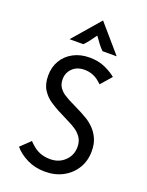

<svg xmlns="http://www.w3.org/2000/svg" viewBox="-157 -918 772 1005"><g transform="rotate(20 229.0 -416.0)"><path d="M104.2 -119.4Q116.7 -106.2 131.9 -93.8Q170.8 -62.5 225 -62.5Q274.3 -62.5 306.6 -93.8Q338.9 -125 338.9 -170.8Q338.9 -204.2 322.9 -225.7Q306.9 -247.2 286.8 -259.7Q266.7 -272.2 254.9 -277.8L178.5 -316.7Q160.4 -326.4 133.7 -343.8Q106.9 -361.1 86.8 -391.7Q66.7 -422.2 66.7 -470.8Q66.7 -518.1 88.5 -554.9Q110.4 -591.7 149.7 -612.5Q188.9 -633.3 239.6 -633.3Q289.6 -633.3 327.8 -615.6Q366 -597.9 387.5 -579.2L335.4 -519.4Q325 -529.2 313.2 -538.2Q279.2 -563.9 236.1 -563.9Q194.4 -563.9 169.4 -539.2Q144.4 -514.6 144.4 -478.5Q144.4 -450.7 157.3 -432.6Q170.1 -414.6 186.5 -404.2Q202.8 -393.8 213.2 -388.2L291 -349.3Q304.9 -342.4 326 -329.9Q347.2 -317.4 368.1 -296.9Q388.9 -276.4 402.8 -246.9Q416.7 -217.4 416.7 -175.7Q416.7 -122.2 391.3 -80.6Q366 -38.9 322.2 -15.3Q278.5 8.3 222.2 8.3Q166.7 8.3 121.9 -13.9Q77.1 -36.1 50.7 -68.1ZM106.9 -687.5 238.2 -839.6 369.4 -687.5H290.3Q275.7 -702.1 263.9 -717.7Q252.1 -733.3 236.8 -754.9Q221.5 -733.3 209.7 -717.7Q197.9 -702.1 183.3 -687.5Z"/></g></svg>

Font: co2trust
Style: Regular
Weight: 400
Designer: Kristian Moeller
Foundry: Dicotype
Version: Version 1.000